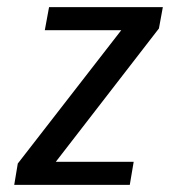

<svg xmlns="http://www.w3.org/2000/svg" viewBox="-20 -520 478 540"><path d="M20 0 30 -60 321 -435H106L118 -500H438L427 -440L137 -65H356L345 0Z"/></svg>

Font: Cuprum
Style: Italic
Weight: 400
Italic angle: -10°
Designer: Jovanny Lemonad
Foundry: Jovanny Lemonad
Version: Version 3.000